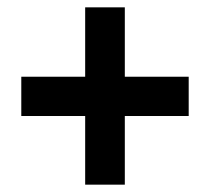

<svg xmlns="http://www.w3.org/2000/svg" viewBox="-20 -615 572 523"><path d="M320 -406H494V-299H320V-112H212V-299H38V-406H212V-595H320Z"/></svg>

Font: Noto Sans Gujarati UI SemiCondensed
Style: Bold
Weight: 700
Width: 4
Designer: Jelle Bosma - Monotype Design Team, Universal Thirst
Foundry: Monotype Imaging Inc.
Version: Version 2.106; ttfautohint (v1.8.4.7-5d5b)